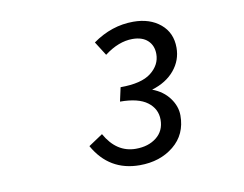

<svg xmlns="http://www.w3.org/2000/svg" viewBox="-55 -869 709 558"><g transform="rotate(-10 300.0 -590.0)"><path d="M316 -383Q226 -383 181 -463L223 -491Q256 -432 313 -432Q350 -432 374 -451Q398 -470 398 -503Q398 -535 371.5 -555Q345 -575 291 -575L300 -616Q362 -616 390.5 -638.5Q419 -661 419 -693Q419 -718 403 -733Q387 -748 358 -748Q317 -748 275 -716L249 -757Q305 -797 369 -797Q418 -797 449 -771Q480 -745 480 -701Q480 -664 456 -635Q432 -606 389 -593Q421 -581 439 -556.5Q457 -532 457 -505Q457 -449 416.5 -416Q376 -383 316 -383Z"/></g></svg>

Font: TypoPRO Source Code Pro
Style: Italic
Weight: 400
Italic angle: -11°
Monospace: yes
Designer: Paul D. Hunt, Teo Tuominen
Foundry: Adobe Systems Incorporated
Version: Version 1.030;PS 1.0;hotconv 1.0.84;makeotf.lib2.5.63406